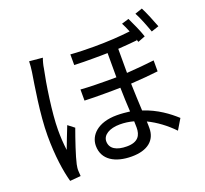

<svg xmlns="http://www.w3.org/2000/svg" viewBox="-138 -946 1232 1154"><g transform="rotate(-20 478.0 -369.0)"><path d="M135 -716C135 -696 132 -671 129 -649C117 -572 86 -395 86 -256C86 -128 102 -24 121 44L190 38C189 29 188 15 188 6C187 -6 189 -23 192 -36C202 -83 235 -180 259 -246L219 -277C204 -239 181 -181 165 -138C159 -185 157 -223 157 -269C157 -375 185 -558 204 -646C206 -663 214 -693 220 -708ZM606 -121C606 -72 586 -34 513 -34C448 -34 406 -57 406 -105C406 -145 450 -173 517 -173C547 -173 576 -169 605 -161C606 -145 606 -132 606 -121ZM840 -465C788 -459 728 -453 664 -449V-603C708 -606 750 -609 786 -613V-619L792 -601L839 -619C827 -657 800 -716 783 -751L737 -737C746 -721 755 -700 764 -678C698 -670 618 -665 533 -665C484 -665 433 -666 382 -670V-602C423 -600 463 -600 502 -600C534 -600 565 -600 595 -601V-446C574 -446 552 -446 530 -446C476 -446 422 -447 367 -451V-380C409 -378 451 -378 494 -378C528 -378 562 -378 596 -379C597 -329 599 -272 602 -225C576 -228 549 -231 519 -231C395 -231 338 -167 338 -101C338 -11 415 33 520 33C621 33 677 -13 677 -91C677 -103 677 -118 676 -134C732 -107 786 -67 833 -18L873 -85C827 -127 761 -177 672 -206C670 -261 666 -322 665 -380C730 -384 791 -389 840 -395ZM833 -766C853 -730 874 -674 889 -632L937 -648C923 -686 898 -747 880 -782Z"/></g></svg>

Font: Kinto Sans
Style: Regular
Weight: 400
Designer: Authors: Ryoko NISHIZUKA  (kana & ideographs); Paul D. Hunt (Latin, Greek & Cyrillic); Wenlong ZHANG  (bopomofo); Sandol
Foundry: Adobe Systems Incorporated, ookami Inc.
Version: Version 0.001